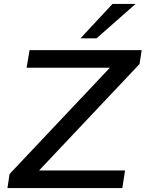

<svg xmlns="http://www.w3.org/2000/svg" viewBox="-20 -961 744 981"><path d="M18 0 29 -72 582 -658 587 -615H116L131 -705H704L693 -634L140 -48L135 -90H619L605 0ZM391 -765 555 -941H673L473 -765Z"/></svg>

Font: Nunito Sans 7pt SemiExpanded Medium
Style: Italic
Weight: 500
Width: 6
Italic angle: -9°
Designer: Vernon Adams
Foundry: Vernon Adams
Version: Version 3.101;gftools[0.9.27]